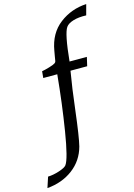

<svg xmlns="http://www.w3.org/2000/svg" viewBox="-262 -870 820 1178"><g transform="rotate(-15 148.0 -280.5)"><path d="M29 128Q54 95 81.5 -75Q109 -245 126 -425H37L41 -467Q59 -470 88 -478.5Q117 -487 127 -494Q133 -498 135 -505Q137 -512 140 -535L146 -569Q164 -676 238.5 -733Q313 -790 409 -795L391 -728Q343 -730 308.5 -719.5Q274 -709 261 -690Q236 -655 219 -481H329L316 -425H210Q192 -321 176 -184Q156 -18 142 38Q119 123 50.5 174.5Q-18 226 -113 234L-91 167Q-57 166 -19 153.5Q19 141 29 128Z"/></g></svg>

Font: Andada Pro Medium
Style: Italic
Weight: 500
Italic angle: -7°
Designer: Carolina Giovagnoli
Foundry: Huerta Tipografica
Version: Version 3.005; ttfautohint (v1.8.4)